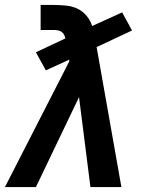

<svg xmlns="http://www.w3.org/2000/svg" viewBox="-20 -755 640 775"><path d="M0 0 260 -508 259 -514 165 -471 125 -544 244 -600Q242 -608 238.5 -615Q235 -622 228.5 -626.5Q222 -631 213.5 -632.5Q205 -634 197 -634H144V-735H196Q221 -735 246.5 -732.5Q272 -730 293.5 -719.5Q315 -709 330 -690.5Q345 -672 352 -650L473 -705L513 -632L370 -565L470 0H345L299 -363L125 0Z"/></svg>

Font: Iosevka Aile Oblique
Style: Bold
Weight: 700
Italic angle: -9°
Designer: Belleve Invis
Foundry: Belleve Invis
Version: Version 31.1.0; ttfautohint (v1.8.4)